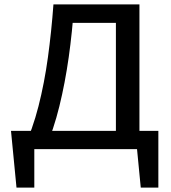

<svg xmlns="http://www.w3.org/2000/svg" viewBox="-20 -678 779 873"><path d="M86 0Q128 -89 155 -195Q182 -301 198 -418Q214 -535 223 -658H317Q309 -535 292.5 -418Q276 -301 250 -195Q224 -89 185 0ZM55 175 30 -83H136V175ZM64 0V-83H700L668 0ZM620 175 595 -83H700V175ZM507 0V-658H614V0ZM272 -574V-658H563V-574Z"/></svg>

Font: Ysabeau SC SemiBold
Style: Regular
Weight: 600
Designer: Christian Thalmann (Catharsis Fonts)
Version: Version 2.001;gftools[0.9.30]; featfreeze: smcp